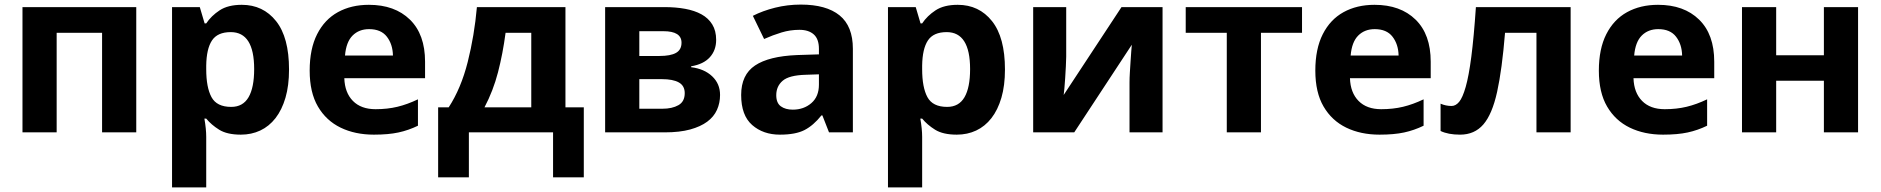

<svg xmlns="http://www.w3.org/2000/svg" viewBox="-20 -577 8198 837"><path d="M78 -546H574V0H425V-434H227V0H78Z M730 -546H851L872 -475H879Q901 -508 937.5 -532Q974 -556 1034 -556Q1127 -556 1183.5 -485Q1240 -414 1240 -274Q1240 -204 1224.5 -151Q1209 -98 1181 -62Q1153 -26 1114.5 -8Q1076 10 1030 10Q970 10 935.5 -11.5Q901 -33 879 -60H871Q879 -15 879 20V240H730ZM879 -291V-275Q879 -196 902 -153.5Q925 -111 988 -111Q1039 -111 1063.5 -153Q1088 -195 1088 -276Q1088 -437 986 -437Q928 -437 904 -400.5Q880 -364 879 -291Z M1588 -556Q1701 -556 1767 -491.5Q1833 -427 1833 -308V-236H1481Q1483 -173 1518.5 -137Q1554 -101 1617 -101Q1669 -101 1712.5 -111.5Q1756 -122 1802 -144V-29Q1761 -9 1717 0.5Q1673 10 1610 10Q1528 10 1465 -20.5Q1402 -51 1366 -112.5Q1330 -174 1330 -269Q1330 -364 1362.5 -428Q1395 -492 1453 -524Q1511 -556 1588 -556ZM1589 -450Q1545 -450 1517 -422Q1489 -394 1484 -335H1693Q1692 -384 1666.5 -417Q1641 -450 1589 -450Z M1890 -109H1936Q1990 -192 2019 -307Q2048 -422 2059 -546H2445V-109H2525V196H2391V0H2024V196H1890ZM2296 -109V-434H2184Q2172 -343 2151 -262Q2130 -181 2092 -109Z M2878 -546Q2926 -546 2967 -538.5Q3008 -531 3038 -514.5Q3068 -498 3085 -470.5Q3102 -443 3102 -403Q3102 -358 3074.5 -327.5Q3047 -297 2993 -288V-284Q3050 -277 3084.5 -244.5Q3119 -212 3119 -163Q3119 -128 3105.5 -98Q3092 -68 3063 -46.5Q3034 -25 2988.5 -12.5Q2943 0 2878 0H2618V-546ZM2767 -232V-103H2868Q2910 -103 2937.5 -118.5Q2965 -134 2965 -171Q2965 -203 2939.5 -217.5Q2914 -232 2865 -232ZM2767 -441V-333H2855Q2903 -333 2927 -346.5Q2951 -360 2951 -391Q2951 -441 2872 -441Z M3455 -337 3550 -340V-364Q3550 -407 3527.5 -427Q3505 -447 3465 -447Q3425 -447 3387 -435.5Q3349 -424 3311 -407L3262 -508Q3305 -530 3359 -543.5Q3413 -557 3471 -557Q3582 -557 3640 -510Q3698 -463 3698 -364V0H3594L3565 -74H3561Q3526 -30 3487 -10Q3448 10 3380 10Q3307 10 3259 -32Q3211 -74 3211 -163Q3211 -251 3271.5 -291.5Q3332 -332 3455 -337ZM3364 -162Q3364 -128 3384 -113.5Q3404 -99 3436 -99Q3484 -99 3517 -127.5Q3550 -156 3550 -208V-253L3492 -251Q3420 -249 3392 -225Q3364 -201 3364 -162Z M3851 -546H3972L3993 -475H4000Q4022 -508 4058.5 -532Q4095 -556 4155 -556Q4248 -556 4304.5 -485Q4361 -414 4361 -274Q4361 -204 4345.5 -151Q4330 -98 4302 -62Q4274 -26 4235.5 -8Q4197 10 4151 10Q4091 10 4056.5 -11.5Q4022 -33 4000 -60H3992Q4000 -15 4000 20V240H3851ZM4000 -291V-275Q4000 -196 4023 -153.5Q4046 -111 4109 -111Q4160 -111 4184.5 -153Q4209 -195 4209 -276Q4209 -437 4107 -437Q4049 -437 4025 -400.5Q4001 -364 4000 -291Z M4484 -546H4628V-330Q4628 -314 4626.5 -288Q4625 -262 4623.5 -236.5Q4622 -211 4620 -190.5Q4618 -170 4617 -163L4869 -546H5048V0H4904V-218Q4904 -237 4905.5 -261Q4907 -285 4908.5 -308.5Q4910 -332 4911.5 -352Q4913 -372 4914 -382L4663 0H4484Z M5656 -546V-434H5477V0H5328V-434H5149V-546Z M5972 -556Q6085 -556 6151 -491.5Q6217 -427 6217 -308V-236H5865Q5867 -173 5902.5 -137Q5938 -101 6001 -101Q6053 -101 6096.5 -111.5Q6140 -122 6186 -144V-29Q6145 -9 6101 0.5Q6057 10 5994 10Q5912 10 5849 -20.5Q5786 -51 5750 -112.5Q5714 -174 5714 -269Q5714 -364 5746.5 -428Q5779 -492 5837 -524Q5895 -556 5972 -556ZM5973 -450Q5929 -450 5901 -422Q5873 -394 5868 -335H6077Q6076 -384 6050.5 -417Q6025 -450 5973 -450Z M6827 0H6678V-434H6541Q6528 -274 6506.5 -176.5Q6485 -79 6446.5 -34.5Q6408 10 6345 10Q6293 10 6260 -6V-125Q6283 -115 6308 -115Q6326 -115 6341 -133Q6356 -151 6369.5 -198Q6383 -245 6394 -329.5Q6405 -414 6414 -546H6827Z M7208 -556Q7321 -556 7387 -491.5Q7453 -427 7453 -308V-236H7101Q7103 -173 7138.5 -137Q7174 -101 7237 -101Q7289 -101 7332.5 -111.5Q7376 -122 7422 -144V-29Q7381 -9 7337 0.5Q7293 10 7230 10Q7148 10 7085 -20.5Q7022 -51 6986 -112.5Q6950 -174 6950 -269Q6950 -364 6982.5 -428Q7015 -492 7073 -524Q7131 -556 7208 -556ZM7209 -450Q7165 -450 7137 -422Q7109 -394 7104 -335H7313Q7312 -384 7286.5 -417Q7261 -450 7209 -450Z M7723 -546V-336H7931V-546H8080V0H7931V-225H7723V0H7574V-546Z"/></svg>

Font: BC Sans
Style: Bold
Weight: 700
Designer: Monotype Design Team
Province of B.C.
Foundry: Monotype Imaging Inc.
Version: Version 2.000;GOOG;noto-source:20170915:90ef993387c0